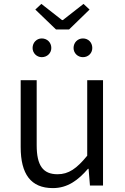

<svg xmlns="http://www.w3.org/2000/svg" viewBox="-20 -951 642 984"><path d="M251 13C326 13 380 -27 431 -86H434L441 0H508V-540H427V-153C373 -87 332 -58 275 -58C200 -58 168 -103 168 -207V-540H86V-197C86 -59 138 13 251 13ZM267 -800H334L439 -902L408 -931L302 -848H298L192 -931L161 -902ZM194 -658C222 -658 243 -679 243 -705C243 -733 222 -754 194 -754C168 -754 147 -733 147 -705C147 -679 168 -658 194 -658ZM405 -658C433 -658 453 -679 453 -705C453 -733 433 -754 405 -754C378 -754 357 -733 357 -705C357 -679 378 -658 405 -658Z"/></svg>

Font: Noto Sans KR DemiLight
Style: Regular
Weight: 350
Designer: Ryoko NISHIZUKA 西塚涼子 (kana, bopomofo & ideographs); Paul D. Hunt (Latin, Greek & Cyrillic); Sandoll Communications 산돌커뮤니
Foundry: Adobe
Version: Version 2.004;hotconv 1.0.118;makeotfexe 2.5.65603